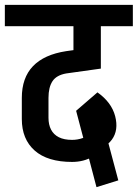

<svg xmlns="http://www.w3.org/2000/svg" viewBox="-45 -665 568 792"><path d="M-25 -557V-645H503V-557ZM253 3Q151 3 98 -44Q45 -91 45 -174L155 -179Q155 -151 165.5 -130.5Q176 -110 197.5 -99Q219 -88 253 -88ZM45 -173V-262H155V-178ZM45 -261Q45 -344 91 -392Q137 -440 228 -454V-362Q188 -355 171.5 -330Q155 -305 155 -261ZM228 -362V-454L371 -474V-382ZM258 -442V-630H371V-442ZM430 -186Q445 -128 416.5 -89Q388 -50 316 -31L298 -101Q322 -107 330.5 -122.5Q339 -138 333 -160ZM357 -284Q415 -243 430 -186L333 -160Q327 -185 287 -218ZM357 -284 389 -107 302 -83 269 -208ZM353 107 275 -190 366 -210 443 79ZM252 3V-88Q275 -88 296 -95.5Q317 -103 341 -118L346 -22Q319 -8 297.5 -2.5Q276 3 252 3Z"/></svg>

Font: Akshar Light Medium
Style: Regular
Weight: 500
Version: Version 1.100